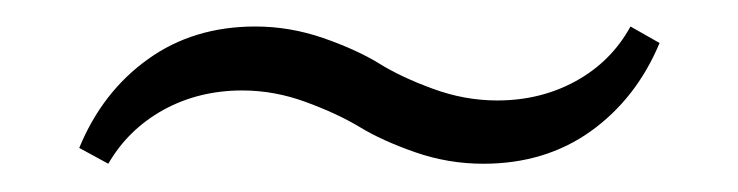

<svg xmlns="http://www.w3.org/2000/svg" viewBox="-20 -398 546 142"><path d="M337.4 -276.9Q311.5 -276.9 287.1 -285.4Q262.7 -293.9 246.1 -304Q229.5 -314 206.3 -322.5Q183.1 -331.1 159.2 -331.1Q127 -331.1 100.8 -316.7Q74.7 -302.2 60.1 -276.9L38.6 -288.6Q55.7 -330.1 89.4 -354.2Q123 -378.4 168.9 -378.4Q194.3 -378.4 219 -369.9Q243.7 -361.3 260.3 -351.1Q276.9 -340.8 300.3 -332.3Q323.7 -323.7 347.7 -323.7Q379.9 -323.7 406 -338.1Q432.1 -352.5 446.3 -378.4L467.8 -366.2Q450.7 -325.2 417 -301Q383.3 -276.9 337.4 -276.9Z"/></svg>

Font: Elstob 18pt Medium
Style: Regular
Weight: 500
Designer: Peter S. Baker
Version: Version 1.015